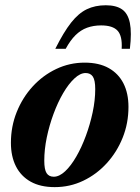

<svg xmlns="http://www.w3.org/2000/svg" viewBox="-20 -716 544 748"><path d="M310 -472Q365.5 -472 403.5 -450.8Q441.5 -429.5 461 -391Q480.5 -352.5 480.5 -299.5Q480.5 -236 458 -179.8Q435.5 -123.5 395.8 -80Q356 -36.5 304.2 -11.8Q252.5 13 193 13Q137.5 13 99.5 -8.2Q61.5 -29.5 42 -68.2Q22.5 -107 22.5 -159.5Q22.5 -223 45 -279.2Q67.5 -335.5 107.2 -379Q147 -422.5 199 -447.2Q251 -472 310 -472ZM189.5 -27.5Q211 -27.5 233.8 -48.8Q256.5 -70 277.2 -106Q298 -142 314.5 -186.8Q331 -231.5 341 -278.5Q351 -325.5 351 -369Q351 -403.5 341.8 -417.5Q332.5 -431.5 313.5 -431.5Q292.5 -431.5 269.8 -410.2Q247 -389 226 -353Q205 -317 188.5 -272.2Q172 -227.5 162.2 -180.5Q152.5 -133.5 152.5 -90Q152.5 -55.5 161.5 -41.5Q170.5 -27.5 189.5 -27.5ZM374 -617Q344 -617 319.2 -608Q294.5 -599 274.2 -579Q254 -559 236 -526H195.5Q228 -591 257 -627.8Q286 -664.5 318.2 -680Q350.5 -695.5 392 -695.5Q432.5 -695.5 455.5 -679.5Q478.5 -663.5 486 -626.5Q493.5 -589.5 486 -526H454Q457 -575.5 438.2 -596.2Q419.5 -617 374 -617Z"/></svg>

Font: Newsreader 36pt
Style: Bold Italic
Weight: 700
Italic angle: -17°
Designer: Hugues Gentile
Foundry: Production Type
Version: Version 1.003